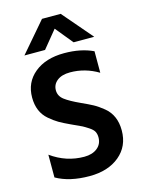

<svg xmlns="http://www.w3.org/2000/svg" viewBox="-132 -968 782 1052"><g transform="rotate(-15 259.0 -442.0)"><path d="M445 -646V-524Q370 -569 285 -569Q238 -569 211.5 -548Q185 -527 185 -494Q185 -461 213.5 -439.5Q242 -418 299 -392Q339 -374 364 -360.5Q389 -347 418.5 -323Q448 -299 462.5 -265.5Q477 -232 477 -189Q477 -99 412.5 -45.5Q348 8 243 8Q129 8 54 -35V-164Q140 -102 242 -102Q288 -102 316 -124.5Q344 -147 344 -185Q344 -203 337 -217Q330 -231 308.5 -245Q287 -259 275.5 -265Q264 -271 228 -287Q218 -292 213 -294Q176 -311 153 -324.5Q130 -338 103 -361Q76 -384 62.5 -416Q49 -448 49 -489Q49 -575 112.5 -627Q176 -679 281 -679Q376 -679 445 -646ZM213 -892H319L464 -723H347L266 -822L185 -723H68Z"/></g></svg>

Font: Hind Semibold
Style: Regular
Weight: 600
Designer: Manushi Parikh, Satya Rajpurohit
Foundry: Indian Type Foundry
Version: Version 1.201;PS 1.0;hotconv 1.0.78;makeotf.lib2.5.61930; tt